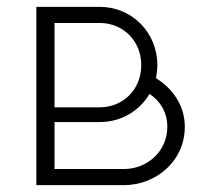

<svg xmlns="http://www.w3.org/2000/svg" viewBox="-20 -540 635 560"><path d="M439 -350C439 -445 365 -520 271 -520H86V0H341C435 0 519 -70 519 -170C519 -236 480 -284 435 -312C437 -324 439 -337 439 -350ZM139 -47V-184H271C334 -184 387 -217 416 -266C447 -246 468 -213 468 -170C468 -99 410 -47 341 -47ZM139 -227V-473H271C339 -473 392 -421 392 -350C392 -279 339 -227 271 -227Z"/></svg>

Font: Grotesk 01 Extrafine
Style: Bold
Weight: 400
Designer: Frank Adebiaye, contributions by Jérémy Landes, Ariel Martín Pérez
Foundry: Velvetyne Type Foundry
Version: Version 3.000;Glyphs 3.1.2 (3150)